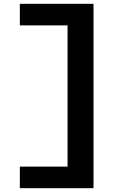

<svg xmlns="http://www.w3.org/2000/svg" viewBox="-20 -843 616 1006"><path d="M84 143H470V-823H84V-710H334V30H84Z"/></svg>

Font: Iosevka Sparkle Extrabold
Style: Regular
Weight: 800
Designer: Belleve Invis
Foundry: Belleve Invis
Version: Version 4.5.0; ttfautohint (v1.8.3)